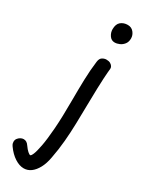

<svg xmlns="http://www.w3.org/2000/svg" viewBox="-345 -840 896 1151"><g transform="rotate(30 102.5 -264.5)"><path d="M114 -508Q117 -532 131 -540.5Q145 -549 159 -549Q176 -549 186.5 -543Q197 -537 202 -528.5Q207 -520 206 -512Q205 -502 203.5 -486Q202 -470 200.5 -442.5Q199 -415 197.5 -369.5Q196 -324 195 -254Q194 -190 192.5 -127Q191 -64 185.5 -1.5Q180 61 168 123Q160 168 143 199.5Q126 231 103.5 247.5Q81 264 54 264Q24 264 -8.5 243Q-41 222 -68 184Q-75 174 -76.5 167.5Q-78 161 -78 156Q-78 143 -71 133.5Q-64 124 -53.5 118Q-43 112 -32 112Q-21 112 -12 117.5Q-3 123 5 135Q19 155 31 165.5Q43 176 49 176Q55 176 63.5 156Q72 136 81 89Q90 42 96 -37.5Q102 -117 102 -236Q102 -307 104 -377Q106 -447 114 -508ZM99 -725Q99 -761 118.5 -777Q138 -793 166 -793Q192 -793 207.5 -774Q223 -755 223 -732Q223 -708 211 -692.5Q199 -677 182 -669.5Q165 -662 149 -662Q126 -662 112.5 -682Q99 -702 99 -725Z"/></g></svg>

Font: Playpen Sans Arabic
Style: Regular
Weight: 400
Designer: Azza Alameddine, Laura Meseguer, Veronika Burian, José Scaglione
Foundry: TypeTogether
Version: Version 2.000